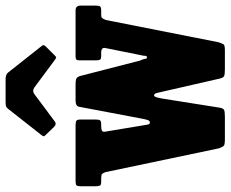

<svg xmlns="http://www.w3.org/2000/svg" viewBox="-93 -721 824 686"><g transform="rotate(-90 319.0 -378.0)"><path d="M237.5 -280 280.5 -507Q282.5 -520 303 -520H359Q374 -520 380 -517.8Q386 -515.5 390 -505.5L445.5 -290Q452 -275.5 452 -270.2Q452 -265 457 -265Q462.5 -265 462.5 -271.2Q462.5 -277.5 465.5 -290L490 -411.5Q492.5 -421.5 487.5 -425Q482.5 -428.5 477 -428.5H462.5Q452 -428.5 449.2 -432.2Q446.5 -436 446.5 -445.5V-506.5Q446.5 -515.5 449.8 -517.8Q453 -520 462.5 -520H625Q642 -520 642 -502V-449Q642 -436.5 639.2 -432.5Q636.5 -428.5 624 -428.5H609.5Q601.5 -428.5 598 -425.5Q594.5 -422.5 590.5 -411.5L511 -9Q506.5 4 503.5 8.8Q500.5 13.5 482.5 13.5H414.5Q395.5 13.5 389.8 10.5Q384 7.5 381 -6L335.5 -205Q332.5 -219.5 329.8 -229.5Q327 -239.5 321.5 -239.5Q317 -239.5 314.2 -230Q311.5 -220.5 309.5 -208L277.5 -6.5Q275.5 6.5 270.2 10Q265 13.5 246.5 13.5H165Q146 13.5 141.5 9.8Q137 6 132 -8L47 -413Q43.5 -422.5 40.2 -425.5Q37 -428.5 23.5 -428.5H12Q1 -428.5 -1.2 -433.5Q-3.5 -438.5 -3.5 -449V-501.5Q-3.5 -513.5 0 -516.8Q3.5 -520 14.5 -520H215Q227 -520 231 -516.8Q235 -513.5 235 -500.5V-450Q235 -436.5 232 -432.5Q229 -428.5 216.5 -428.5H214Q201.5 -428.5 195.8 -426.2Q190 -424 191.5 -414.5L214 -279.5Q215.5 -268.5 217 -261.5Q218.5 -254.5 224.5 -254.5Q230 -254.5 232.5 -260.8Q235 -267 237.5 -280ZM209 -596.5 181 -625.5Q175 -631 175 -633.5Q175 -636 179.5 -642L273.5 -761.5Q278 -767.5 283.8 -768.8Q289.5 -770 300 -770H379.5Q395.5 -770 402.5 -761.5L498.5 -640Q504 -634.5 495.5 -626L464 -594.5Q458.5 -589 456.5 -589.2Q454.5 -589.5 448 -594L350.5 -666.5Q337.5 -676 325.5 -667L227 -593.5Q218.5 -587.5 209 -596.5Z"/></g></svg>

Font: Besley* Condensed Heavy
Style: Regular
Weight: 800
Width: 3
Designer: Owen Earl
Foundry: indestructible type*
Version: Version 3.000; ttfautohint (v1.8.3)